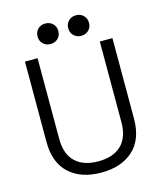

<svg xmlns="http://www.w3.org/2000/svg" viewBox="-129 -971 910 1079"><g transform="rotate(-15 326.5 -431.5)"><path d="M145.5 -700V-230.8Q145.5 -142.5 192.6 -97Q239.8 -51.5 326.5 -51.5Q413.2 -51.5 460.4 -97Q507.5 -142.5 507.5 -230.8V-700H581V-231.8Q581 -111.5 512.5 -48.8Q444 14 326.5 14Q209 14 140.5 -48.8Q72 -111.5 72 -231.8V-700ZM176.8 -817.5Q176.8 -843.5 194 -860.4Q211.2 -877.2 237.2 -877.2Q263.2 -877.2 280.5 -860.4Q297.8 -843.5 297.8 -817.5Q297.8 -791.5 280.5 -774.6Q263.2 -757.8 237.2 -757.8Q211.2 -757.8 194 -774.6Q176.8 -791.5 176.8 -817.5ZM355.2 -817.5Q355.2 -843.5 372.5 -860.4Q389.8 -877.2 415.8 -877.2Q441.8 -877.2 459 -860.4Q476.2 -843.5 476.2 -817.5Q476.2 -791.5 459 -774.6Q441.8 -757.8 415.8 -757.8Q389.8 -757.8 372.5 -774.6Q355.2 -791.5 355.2 -817.5Z"/></g></svg>

Font: Space Grotesk Variable
Style: Regular
Weight: 400
Designer: Florian Karsten (Space Grotesk), Colophon Foundry (Space Mono)
Foundry: Florian Karsten
Version: Version 1.106